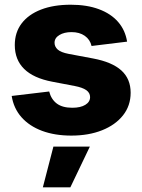

<svg xmlns="http://www.w3.org/2000/svg" viewBox="-20 -567 606 818"><path d="M283.7 10.7Q213.4 10.7 159.2 -9.5Q105 -29.8 71.5 -67.6Q38.1 -105.5 29.8 -158.2L189.5 -177.2Q198.2 -143.6 222.2 -125.7Q246.1 -107.9 288.1 -107.9Q323.2 -107.9 343.5 -120.4Q363.8 -132.8 363.8 -153.3Q363.8 -171.4 347.7 -182.9Q331.5 -194.3 297.9 -200.7L203.1 -218.8Q123 -233.9 83 -273.2Q43 -312.5 43 -375Q43 -428.7 72 -467Q101.1 -505.4 154.5 -526.1Q208 -546.9 281.2 -546.9Q350.1 -546.9 401.4 -527.8Q452.6 -508.8 483.2 -473.6Q513.7 -438.5 521.5 -389.6L370.1 -371.1Q363.8 -398.4 341.3 -414.3Q318.8 -430.2 284.7 -430.2Q253.4 -430.2 232.9 -417.7Q212.4 -405.3 212.4 -384.8Q212.4 -368.2 225.8 -356Q239.3 -343.8 272.5 -337.4L376.5 -317.9Q457.5 -302.7 497.1 -266.8Q536.6 -231 536.6 -171.9Q536.6 -116.7 504.2 -75.7Q471.7 -34.7 414.8 -12Q357.9 10.7 283.7 10.7ZM162.6 231 207.5 57.6H362.8L279.8 231Z"/></svg>

Font: Inter 18pt ExtraBold
Style: Regular
Weight: 800
Designer: Rasmus Andersson
Foundry: rsms
Version: Version 4.001;git-66647c0bb